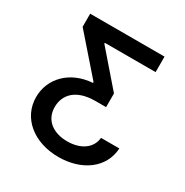

<svg xmlns="http://www.w3.org/2000/svg" viewBox="-169 -682 975 1011"><g transform="rotate(30 318.5 -176.5)"><path d="M578.8 -7.8H467.3C460.9 59.7 399.9 97.3 321.7 97.3C237.9 97.3 174.7 54 174.7 -27C174.7 -99.4 224.4 -161.2 344.5 -161.2H409.4V-244.3L234.4 -446V-451.3H543V-545.5H90.9V-465.9L285.9 -242.9V-237.2C151.3 -228.3 63.6 -136.7 63.6 -23.4C63.6 102.3 171.9 191.8 322.8 191.8C462.4 191.8 571.7 115.8 578.8 -7.8Z"/></g></svg>

Font: Margiela Sans Medium
Style: Regular
Weight: 500
Designer: Stefan Endress, Andreas Faust
Version: Version 1.100;FEAKit 1.0